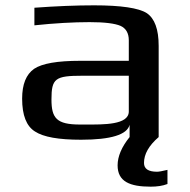

<svg xmlns="http://www.w3.org/2000/svg" viewBox="-20 -514 713 720"><path d="M545 186C569 186 590 183 608 176V123C588 128 575 130 569 130C536 130 520 119 520 97C520 64 538 32 575 0V-342C575 -404 560 -445 530 -465C500 -484 434 -494 333 -494C266 -494 191 -491 109 -485V-419C185 -427 255 -431 316 -431C373 -431 411 -426 432 -417C452 -408 463 -390 463 -363V-286H281C195 -286 138 -276 108 -256C78 -235 63 -198 63 -144C63 -82 79 -41 111 -21C143 0 200 10 284 10C396 10 457 -9 466 -46V0C436 37 421 73 421 106C421 167 467 186 545 186ZM173 -141C173 -220 187 -230 289 -230H463V-96C463 -45 367 -47 303 -47H280C192 -47 173 -71 173 -141Z"/></svg>

Font: Gamestation Extended
Style: Regular
Weight: 400
Width: 7
Designer: Jonas Hecksher
Foundry: Jonas Hecksher, Playtypeª, e-types AS
Version: Version 1.003